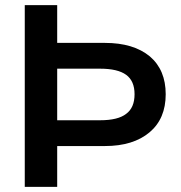

<svg xmlns="http://www.w3.org/2000/svg" viewBox="-20 -732 707 752"><path d="M391 -564Q503 -564 567 -511Q629 -458 629 -363Q629 -267 566 -214Q502 -160 391 -160H204V0H77V-712H204V-564ZM372 -261Q442 -261 474 -286Q507 -310 507 -363Q507 -415 474 -439Q441 -463 372 -463H204V-261Z"/></svg>

Font: PRinguin Sans
Style: Bold
Weight: 700
Designer: Vernon Adams
Foundry: Vernon Adams
Version: ""